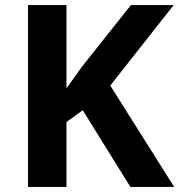

<svg xmlns="http://www.w3.org/2000/svg" viewBox="-20 -734 704 754"><path d="M664 0H492L305 -301L241 -255V0H90V-714H241V-387Q256 -408 271 -429Q286 -450 301 -471L494 -714H662L413 -398Z"/></svg>

Font: Noto Sans Canadian Aboriginal
Style: Regular
Weight: 400
Designer: Monotype Design Team, Typotheque's Kevin King
Foundry: Monotype Imaging Inc.
Version: Version 2.002